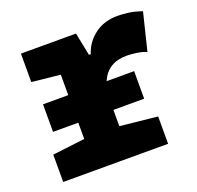

<svg xmlns="http://www.w3.org/2000/svg" viewBox="-104 -674 808 786"><g transform="rotate(-20 300.0 -281.5)"><path d="M500 -119 337 -136V-207H471V-327H351Q381 -397 463 -397Q482 -397 506.5 -393.5Q531 -390 549 -382L589 -545Q555 -557 528 -560Q501 -563 484 -563Q425 -563 384 -532Q343 -501 328 -453H320L300 -553H60V-429L184 -416V-327H74V-207H184V-136L43 -119V0H500Z"/></g></svg>

Font: Noto Sans Mono UI ExtraBold
Style: Regular
Weight: 800
Designer: Monotype Design team
Foundry: Monotype Imaging Inc.
Version: 1.000